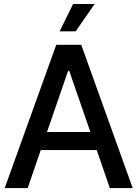

<svg xmlns="http://www.w3.org/2000/svg" viewBox="-20 -955 697 975"><path d="M120.6 0H3.9L265.6 -727.5H392.6L653.8 0H537.6L471.2 -192.9H187ZM325.7 -595.2 218.8 -284.7H439L331.5 -595.2ZM282.7 -795.9 351.1 -934.6H460.4L364.3 -795.9Z"/></svg>

Font: Inter Tight Medium
Style: Regular
Weight: 500
Designer: Rasmus Andersson
Foundry: rsms
Version: Version 3.004; ttfautohint (v1.8.4.7-5d5b)